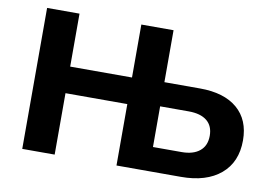

<svg xmlns="http://www.w3.org/2000/svg" viewBox="-75 -820 1321 939"><g transform="rotate(10 585.5 -350.0)"><path d="M1143 -228Q1143 -120 1072 -60Q1001 0 875 0H555V-305H248V0H87V-700H248V-437H555V-700H715V-442H892Q1012 -442 1077.5 -386Q1143 -330 1143 -228ZM979 -222Q979 -271 947.5 -296.5Q916 -322 857 -322H715V-120H857Q915 -120 947 -146.5Q979 -173 979 -222Z"/></g></svg>

Font: Montserrat-Bold
Style: Bold
Weight: 700
Version: Version 7.200